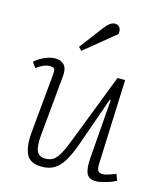

<svg xmlns="http://www.w3.org/2000/svg" viewBox="-115 -844 803 943"><g transform="rotate(15 287.0 -372.0)"><path d="M11 -473Q23 -484 40 -494Q57 -504 76.5 -510.5Q96 -517 115 -517Q144 -517 160 -499Q176 -481 172 -442L143 -134Q138 -76 149.5 -52.5Q161 -29 192 -29Q216 -29 232 -39Q248 -49 264.5 -78.5Q281 -108 303 -167L433 -503H472L455 -71Q454 -51 460 -39.5Q466 -28 482 -28Q494 -28 510.5 -33Q527 -38 550 -47L562 -15Q554 -11 541.5 -5.5Q529 0 514.5 4Q500 8 486.5 11Q473 14 462 14Q424 14 413 -11.5Q402 -37 406 -88L429 -389L424 -390L337 -143Q317 -86 296 -51.5Q275 -17 249 -1.5Q223 14 187 14Q124 14 106 -27.5Q88 -69 95 -139L123 -436Q125 -456 121.5 -465Q118 -474 98 -474Q83 -474 67 -467.5Q51 -461 30 -446ZM300 -720Q317 -742 329 -750Q341 -758 354 -758Q369 -758 377.5 -745.5Q386 -733 382 -713L227 -586L211 -602Z"/></g></svg>

Font: Literata ExtraLight
Style: Italic
Weight: 250
Italic angle: -2°
Designer: Latin by Veronika Burian and Jose Scaglione. Greek by Irene Vlachou. Cyrillic by Vera Evstafieva
Foundry: TypeTogether
Version: Version 3.002